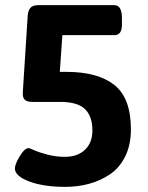

<svg xmlns="http://www.w3.org/2000/svg" viewBox="-20 -720 575 748"><path d="M490 -216Q490 -155 467.5 -110Q445 -65 407 -40Q369 -15 325.5 -3.5Q282 8 234 8Q150 8 94 -13Q38 -34 38 -64Q38 -80 57 -111.5Q76 -143 92 -143Q95 -143 114 -134.5Q133 -126 165.5 -117.5Q198 -109 233 -109Q282 -109 311 -136.5Q340 -164 340 -212Q340 -267 311 -295Q282 -323 215 -323H106Q84 -323 75.5 -332.5Q67 -342 69 -363L88 -660Q90 -681 99.5 -690.5Q109 -700 130 -700H425Q455 -700 455 -650V-623Q455 -583 425 -583H223L213 -440H239Q361 -440 425.5 -389Q490 -338 490 -216Z"/></svg>

Font: mmAsap
Style: Bold
Weight: 700
Designer: Pablo Cosgaya
Foundry: Omnibus-Type
Version: Version 1.001